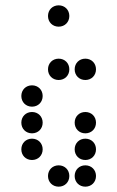

<svg xmlns="http://www.w3.org/2000/svg" viewBox="-20 -710 440 720"><path d="M200 -610C223 -610 240 -627 240 -650C240 -673 223 -690 200 -690C177 -690 160 -673 160 -650C160 -627 177 -610 200 -610ZM200 -410C223 -410 240 -427 240 -450C240 -473 223 -490 200 -490C177 -490 160 -473 160 -450C160 -427 177 -410 200 -410ZM300 -410C323 -410 340 -427 340 -450C340 -473 323 -490 300 -490C277 -490 260 -473 260 -450C260 -427 277 -410 300 -410ZM100 -310C123 -310 140 -327 140 -350C140 -373 123 -390 100 -390C77 -390 60 -373 60 -350C60 -327 77 -310 100 -310ZM100 -210C123 -210 140 -227 140 -250C140 -273 123 -290 100 -290C77 -290 60 -273 60 -250C60 -227 77 -210 100 -210ZM300 -210C323 -210 340 -227 340 -250C340 -273 323 -290 300 -290C277 -290 260 -273 260 -250C260 -227 277 -210 300 -210ZM100 -110C123 -110 140 -127 140 -150C140 -173 123 -190 100 -190C77 -190 60 -173 60 -150C60 -127 77 -110 100 -110ZM300 -110C323 -110 340 -127 340 -150C340 -173 323 -190 300 -190C277 -190 260 -173 260 -150C260 -127 277 -110 300 -110ZM200 -10C223 -10 240 -27 240 -50C240 -73 223 -90 200 -90C177 -90 160 -73 160 -50C160 -27 177 -10 200 -10ZM300 -10C323 -10 340 -27 340 -50C340 -73 323 -90 300 -90C277 -90 260 -73 260 -50C260 -27 277 -10 300 -10Z"/></svg>

Font: TINY 5x3 80
Style: Regular
Weight: 200
Designer: Jack Halten Fahnestock
Foundry: Velvetyne Type Foundry
Version: Version 1.002;hotconv 1.0.109;makeotfexe 2.5.65596